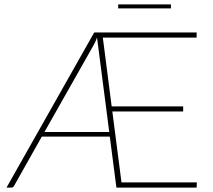

<svg xmlns="http://www.w3.org/2000/svg" viewBox="-20 -850 966 870"><path d="M9.5 0ZM871 -679.5H446L486 -368H810V-345H489L530.5 -23.5H872L871 0H507.5L477.5 -231H169.5L43.5 -7.5Q39.5 0 31.5 0H9.5L407 -703H871ZM181.5 -252H475L419.5 -681Q417 -671.5 413.2 -663.2Q409.5 -655 404.5 -646ZM515.5 -830H754.5V-812H515.5Z"/></svg>

Font: Lato Thin
Style: Regular
Weight: 200
Designer: Lukasz Dziedzic
Foundry: tyPoland Lukasz Dziedzic
Version: Version 2.007; 2014-02-27